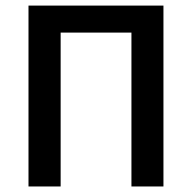

<svg xmlns="http://www.w3.org/2000/svg" viewBox="-20 -674 694 694"><path d="M83 0V-653.8H570.8V0H455.1V-556.2H199.2V0Z"/></svg>

Font: SourceSansPro-Semibold
Style: Regular
Weight: 600
Designer: Paul D. Hunt
Foundry: Adobe Systems Incorporated
Version: Version 2.020;PS 2.0;hotconv 1.0.86;makeotf.lib2.5.63406